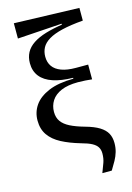

<svg xmlns="http://www.w3.org/2000/svg" viewBox="-139 -808 742 1081"><g transform="rotate(-15 232.5 -267.0)"><path d="M318 205Q330 174 338.5 150.5Q347 127 347 97Q347 77 338 61.5Q329 46 307 34Q285 22 244 11Q182 -7 136.5 -31Q91 -55 66.5 -90Q42 -125 42 -175Q42 -224 69 -263Q96 -302 152.5 -326Q209 -350 298 -351V-356Q230 -357 182 -373Q134 -389 109 -420.5Q84 -452 84 -498Q84 -533 98.5 -560Q113 -587 143 -607Q173 -627 218 -640.5Q263 -654 324 -663L314 -650V-667L55 -650V-739L434 -727V-653Q361 -647 311 -635Q261 -623 231.5 -605Q202 -587 189.5 -563.5Q177 -540 177 -511Q177 -478 193.5 -454.5Q210 -431 243.5 -418.5Q277 -406 328 -406Q347 -406 364.5 -406Q382 -406 399 -406V-320Q382 -322 360.5 -323.5Q339 -325 317 -325Q258 -325 219.5 -308.5Q181 -292 162.5 -263Q144 -234 144 -198Q144 -165 160 -142.5Q176 -120 208.5 -103.5Q241 -87 291 -73Q342 -59 372 -40.5Q402 -22 415 2Q428 26 428 59Q428 86 421 110Q414 134 401.5 156.5Q389 179 373 205Z"/></g></svg>

Font: Source Serif 4 Medium
Style: Regular
Weight: 500
Designer: Frank Grießhammer
Foundry: Adobe Systems Incorporated
Version: Version 4.004;hotconv 1.0.116;makeotfexe 2.5.65601